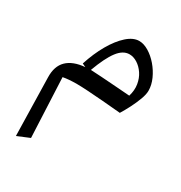

<svg xmlns="http://www.w3.org/2000/svg" viewBox="-182 -549 994 1052"><g transform="rotate(30 314.5 -22.5)"><path d="M210 -145.5 188 -155.8Q211.9 -230 245.8 -289.1Q279.8 -348.1 318.6 -382.8Q357.4 -417.5 395 -417.5Q424.3 -417.5 455.8 -398.4Q487.3 -379.4 514.2 -348.1Q541 -316.9 557.9 -279.5Q574.7 -242.2 574.7 -206.1Q574.7 -183.1 562.5 -150.4Q550.3 -117.7 533 -83.7Q515.6 -49.8 499 -22.9Q440.4 -28.3 385.5 -32.7Q330.6 -37.1 286.6 -39.8Q242.7 -42.5 217.8 -42.5Q190.9 -42.5 169.4 -40.8Q147.9 -39.1 129.4 -35.6L146.5 339.4L69.3 371.6L61 4.9Q59.1 -64.9 97.2 -102.1Q135.3 -139.2 210 -145.5ZM244.1 -147.5Q270 -146.5 312.7 -143.6Q355.5 -140.6 404.3 -137.2Q453.1 -133.8 496.6 -130.4Q508.8 -170.4 502.9 -206.1Q497.1 -241.7 478.8 -269Q460.4 -296.4 435.5 -312Q410.6 -327.6 385.3 -327.6Q344.7 -327.6 311.3 -283.4Q277.8 -239.3 244.1 -147.5Z"/></g></svg>

Font: Pinar-DS1-FD Medium
Style: Regular
Weight: 500
Designer: Amin Abedi
Version: Version 3.000